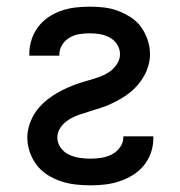

<svg xmlns="http://www.w3.org/2000/svg" viewBox="-20 -548 540 576"><path d="M251 8Q229 8 207 5.5Q185 3 163.5 -4Q142 -11 123 -23Q104 -35 90.5 -52.5Q77 -70 69.5 -91.5Q62 -113 62 -135Q62 -152 66.5 -168Q71 -184 79 -199Q87 -214 98 -226.5Q109 -239 122.5 -249.5Q136 -260 150.5 -268.5Q165 -277 180.5 -284Q196 -291 212 -296.5Q228 -302 244 -306.5Q260 -311 276 -316.5Q292 -322 306 -331Q320 -340 330 -354.5Q340 -369 340 -385Q340 -401 331.5 -414.5Q323 -428 309 -435.5Q295 -443 280 -445.5Q265 -448 249 -448Q233 -448 217.5 -445.5Q202 -443 188.5 -435Q175 -427 166.5 -413.5Q158 -400 158 -384V-381H68V-388Q68 -409 75 -430Q82 -451 95 -468Q108 -485 126 -497Q144 -509 164.5 -516Q185 -523 206.5 -525.5Q228 -528 249 -528Q271 -528 292.5 -525.5Q314 -523 334 -515.5Q354 -508 372.5 -496Q391 -484 403.5 -466.5Q416 -449 423 -428Q430 -407 430 -386Q430 -369 425.5 -352.5Q421 -336 413 -321.5Q405 -307 394 -294Q383 -281 370 -270.5Q357 -260 342 -251.5Q327 -243 312 -236Q297 -229 281 -224Q265 -219 249 -214Q233 -209 217 -203.5Q201 -198 186.5 -189Q172 -180 162 -166Q152 -152 152 -135Q152 -119 162 -105Q172 -91 187 -84Q202 -77 218.5 -74.5Q235 -72 251 -72Q267 -72 283.5 -74.5Q300 -77 315 -84.5Q330 -92 340 -106Q350 -120 350 -136V-139H440V-132Q440 -110 432.5 -89Q425 -68 411 -51Q397 -34 378 -22.5Q359 -11 338 -4Q317 3 295 5.5Q273 8 251 8Z"/></svg>

Font: Iosevka Fixed Medium
Style: Regular
Weight: 500
Monospace: yes
Designer: Belleve Invis
Foundry: Belleve Invis
Version: Version 32.3.0